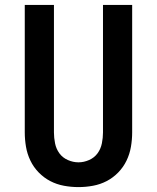

<svg xmlns="http://www.w3.org/2000/svg" viewBox="-20 -755 640 783"><path d="M300 8Q270 8 240.5 2.5Q211 -3 185 -16.5Q159 -30 138 -51.5Q117 -73 104 -100Q91 -127 86 -156.5Q81 -186 81 -215V-735H200V-215Q200 -193 204.5 -170.5Q209 -148 222 -130Q235 -112 256.5 -102.5Q278 -93 300 -93Q322 -93 343.5 -102.5Q365 -112 378 -130Q391 -148 395.5 -170.5Q400 -193 400 -215V-735H519V-215Q519 -186 514 -156.5Q509 -127 496 -100Q483 -73 462 -51.5Q441 -30 415 -16.5Q389 -3 359.5 2.5Q330 8 300 8Z"/></svg>

Font: Iosevka Extended
Style: Bold
Weight: 700
Width: 7
Monospace: yes
Designer: Belleve Invis
Foundry: Belleve Invis
Version: Version 32.5.0; ttfautohint (v1.8.4)